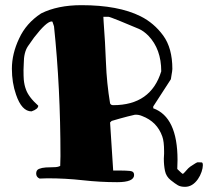

<svg xmlns="http://www.w3.org/2000/svg" viewBox="-20 -681 805 743"><path d="M614 -67 615 -86Q615 -91 615 -96Q615 -134 608 -153Q588 -210 530 -232Q516 -238 502 -237Q475 -231 443 -222L412 -213L406 -207L418 -21H449Q467 -21 483 -19.5Q499 -18 499 -4Q499 24 433.5 24Q368 24 300.5 16.5Q233 9 164 9L133 10Q120 4 120 -9.5Q120 -23 131 -27.5Q142 -32 157.5 -33Q173 -34 188.5 -34Q204 -34 213 -39L214 -77Q214 -342 189 -579Q188 -581 186 -588Q184 -595 183 -597L180 -598Q160 -598 112 -536Q100 -520 88 -502Q72 -478 72 -436Q71 -421 71 -410Q71 -386 72 -373Q74 -352 80 -336Q90 -306 128 -272Q128 -259 102 -250Q64 -250 42 -315Q26 -361 26 -415Q26 -473 54 -532Q81 -591 139 -629Q203 -661 295 -661Q438 -661 524 -618Q576 -592 611.5 -543.5Q647 -495 647 -414Q647 -411 646 -404L644 -392Q641 -372 641 -374L573 -269V-262Q667 -228 667 -62L666 -27Q685 -8 688 -8Q695 -14 701.5 -22Q708 -30 716 -36Q741 -53 745 -53Q756 -53 760.5 -52.5Q765 -52 765 -41.5Q765 -31 760 -16Q755 -1 746 12Q725 42 696 42Q679 42 668.5 36Q658 30 640.5 16Q623 2 618.5 -19.5Q614 -41 614 -67ZM380 -616 381 -597Q387 -519 390 -439Q393 -359 406 -281Q409 -274 418 -274Q564 -274 604 -405Q604 -491 554 -543Q536 -561 518 -569Q500 -577 482 -584Q464 -592 446 -599Q404 -616 400 -616Z"/></svg>

Font: Miltonian Tattoo
Style: Regular
Weight: 400
Designer: Pablo Impallari
Foundry: Pablo Impallari
Version: Version 1.008